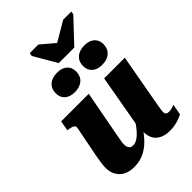

<svg xmlns="http://www.w3.org/2000/svg" viewBox="-274 -1068 1197 1197"><g transform="rotate(-45 325.0 -469.5)"><path d="M305.8 -779H442.4L584.6 -930L588.4 -950.8H515.8L331.2 -841.8L425.8 -842.2L297.6 -950.8H221.6L217.8 -930ZM243.6 -198.4Q239.6 -175.8 236.9 -160.6Q234.2 -145.4 234.2 -132.8Q234.2 -119.2 238.1 -108.9Q242 -98.6 250.2 -93.2Q258.4 -87.8 272.6 -87.8Q293.2 -87.8 316.4 -105Q339.6 -122.2 363.3 -153.3Q387 -184.4 408.8 -227L425 -176.2Q391.6 -119.8 356.2 -77.3Q320.8 -34.8 278.4 -11.2Q236 12.4 181.4 12.4Q118.8 12.4 84.4 -21.3Q50 -55 50 -110Q50 -129.4 53.1 -153.2Q56.2 -177 63.2 -213L101.8 -408.8Q104.2 -420 99.7 -426.6Q95.2 -433.2 85 -437Q74.8 -440.8 58.8 -443.2L47.4 -445.2L59 -511.6H302.4ZM563 -193.4Q559.4 -171.8 556.3 -154.5Q553.2 -137.2 551.4 -124.1Q549.6 -111 549.6 -102.8Q549.6 -90.4 556.7 -84.3Q563.8 -78.2 578 -78.2Q593.8 -78.2 608 -83.3Q622.2 -88.4 627.2 -89.6L614.2 -19Q603 -12.6 585.1 -5.9Q567.2 0.8 545.3 5.4Q523.4 10 498.6 10Q441.6 10 408.3 -18.6Q375 -47.2 375 -104.6Q375 -109.4 375.4 -114.1Q375.8 -118.8 376.6 -124.1Q377.4 -129.4 378.6 -135.6L368.6 -118.8L438.2 -511.6H620.4ZM248.6 -579.6Q293.8 -579.6 319.7 -603Q345.6 -626.4 345.6 -665.8Q345.6 -702.2 321.8 -723.3Q298 -744.4 255.8 -744.4Q210.6 -744.4 184.7 -721.2Q158.8 -698 158.8 -658.6Q158.8 -622.2 182.9 -600.9Q207 -579.6 248.6 -579.6ZM489.4 -579.6Q534.6 -579.6 560.5 -603Q586.4 -626.4 586.4 -665.8Q586.4 -702.2 562.6 -723.3Q538.8 -744.4 496.6 -744.4Q451.4 -744.4 425.5 -721.2Q399.6 -698 399.6 -658.6Q399.6 -622.2 423.7 -600.9Q447.8 -579.6 489.4 -579.6Z"/></g></svg>

Font: Roboto Serif 20pt
Style: Italic
Weight: 400
Italic angle: -10°
Designer: Greg Gazdowicz
Foundry: Commercial Type
Version: Version 1.008